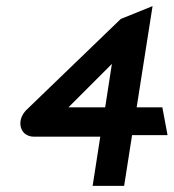

<svg xmlns="http://www.w3.org/2000/svg" viewBox="-20 -608 568 628"><path d="M66 -248C40 -221 42 -188 61 -171C69 -165 78 -161 90 -161H308L283 0H386L412 -166H528L511 -257H427L479 -588L375 -546ZM346 -399 324 -257H204Z"/></svg>

Font: Charger Pro
Style: BlkObl
Weight: 900
Designer: Jasper
Foundry: Cannot Into Space Fonts
Version: Version 1.09